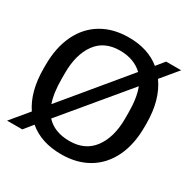

<svg xmlns="http://www.w3.org/2000/svg" viewBox="-167 -874 1060 1070"><g transform="rotate(30 363.0 -339.5)"><path d="M151 -32 105 25H7L101 -88Q38 -181 38 -329V-350Q38 -464 78 -546.5Q118 -629 191.5 -672.5Q265 -716 365 -716Q488 -716 568 -651L610 -703H707L619 -597Q688 -501 688 -349V-328Q688 -214 648 -132Q608 -50 534.5 -6.5Q461 37 361 37Q232 37 151 -32ZM175 -178 504 -575Q448 -628 358 -628Q257 -628 205.5 -556.5Q154 -485 154 -367V-330Q154 -237 175 -178ZM571 -313V-350Q571 -447 547 -508L214 -108Q267 -50 364 -50Q465 -50 518 -122Q571 -194 571 -313Z"/></g></svg>

Font: Gmarket Sans TTF Medium
Style: Regular
Weight: 500
Designer: Creative Director : Sungho Lee; Art Director : Kiwoong Choi; Project Manager : Sori Yang, Jongwook Yoon; Font Designer :
Foundry: Sandoll Inc.
Version: Version 1.000;hotconv 1.0.109;makeotfexe 2.5.65596